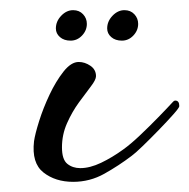

<svg xmlns="http://www.w3.org/2000/svg" viewBox="-20 -331 373 378"><path d="M124 27Q89 27 65.5 8.5Q42 -10 47 -53Q49 -67 57 -92.5Q65 -118 77.5 -144.5Q90 -171 105 -190Q120 -209 135 -209Q147 -209 158 -201.5Q169 -194 169 -181Q169 -174 159 -161Q149 -148 135.5 -129.5Q122 -111 112 -88.5Q102 -66 102 -41Q102 -17 112.5 -8.5Q123 0 138 0Q157 0 179 -10.5Q201 -21 223 -37Q237 -47 255.5 -64.5Q274 -82 292 -100.5Q310 -119 321 -131Q323 -133 325 -133Q333 -133 333 -122Q333 -119 321 -105.5Q309 -92 292.5 -75Q276 -58 261 -43.5Q246 -29 239 -24Q214 -5 185.5 11Q157 27 124 27ZM220 -251Q207 -251 199 -258Q191 -265 191 -275Q191 -289 201.5 -300Q212 -311 225 -311Q237 -311 244.5 -303Q252 -295 252 -284Q252 -271 242.5 -261Q233 -251 220 -251ZM119 -251Q106 -251 98 -258Q90 -265 90 -275Q90 -289 100.5 -300Q111 -311 124 -311Q136 -311 143.5 -303Q151 -295 151 -284Q151 -271 141.5 -261Q132 -251 119 -251Z"/></svg>

Font: Corinthia
Style: Bold
Weight: 700
Designer: Robert E. Leuschke
Foundry: Robert E. Leuschke
Version: Version 1.013; ttfautohint (v1.8.3)